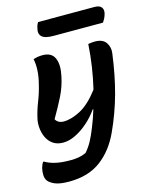

<svg xmlns="http://www.w3.org/2000/svg" viewBox="-135 -821 871 1107"><g transform="rotate(-15 300.0 -267.5)"><path d="M122 -535Q133 -539 147 -541.5Q161 -544 177 -544Q231 -544 248.5 -504Q266 -464 251 -397Q239 -339 213 -286.5Q187 -234 149 -169Q164 -143 197 -143Q244 -143 299 -172.5Q354 -202 410 -276Q425 -339 435 -405Q445 -471 449 -538Q470 -542 489 -542Q536 -542 555 -514Q574 -486 569 -451Q552 -322 523 -216.5Q494 -111 448 -11Q403 88 328 144Q253 200 139 200Q82 200 53.5 187.5Q25 175 14 160Q4 146 3 126.5Q2 107 7 84Q13 64 21 51H27Q54 67 89.5 75Q125 83 178 83Q204 83 227 79Q250 75 271 65Q294 39 310.5 8.5Q327 -22 344 -65Q364 -114 380 -167H376Q348 -127 311.5 -95Q275 -63 236.5 -44.5Q198 -26 164 -26Q126 -26 102 -43.5Q78 -61 66 -87.5Q54 -114 51.5 -143Q49 -172 54 -195Q65 -245 83.5 -291.5Q102 -338 114 -389Q135 -472 122 -535ZM202 -735H540Q569 -735 580.5 -719.5Q592 -704 584 -678Q580 -665 574.5 -654.5Q569 -644 563 -635H268Q216 -635 198 -653Q180 -671 190 -705Q192 -715 195.5 -722.5Q199 -730 202 -735Z"/></g></svg>

Font: Recursive Sn Csl St SmB
Style: Italic
Weight: 600
Italic angle: -15°
Version: Version 1.079;hotconv 1.0.112;makeotfexe 2.5.65598; ttfautoh